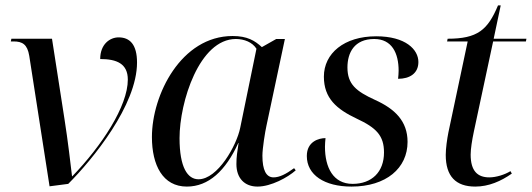

<svg xmlns="http://www.w3.org/2000/svg" viewBox="-20 -679 1964 709"><path d="M88 -473 163 9 232 0C323 -91 486 -291 486 -448C486 -514 460 -541 418 -541C386 -541 350 -516 350 -461C411 -461 452 -444 452 -385C452 -287 356 -141 247 -28H246C241 -70 231 -158 218 -240L172 -536H22L20 -526H30C63 -526 81 -515 88 -473Z M670 10C750 10 813 -48 860 -151H861C856 -118 853 -100 853 -73C853 -21 883 10 931 10C981 10 1043 -24 1072 -50L1066 -58C1036 -36 1012 -24 990 -24C963 -24 949 -51 949 -104C949 -131 959 -193 964 -215L1032 -535H1000L947 -505C921 -529 893 -546 839 -546C649 -546 541 -329 541 -173C541 -69 581 10 670 10ZM713 -17C673 -17 643 -60 643 -169C643 -302 716 -535 851 -535C882 -535 912 -523 927 -499L867 -207C854 -142 784 -17 713 -17Z M1278 10C1406 10 1485 -58 1485 -155C1485 -232 1438 -277 1365 -310C1295 -342 1263 -368 1263 -430C1263 -484 1288 -535 1362 -535C1427 -535 1452 -483 1452 -418C1452 -408 1451 -398 1450 -388C1493 -388 1525 -408 1525 -450C1525 -496 1478 -545 1369 -545C1251 -545 1176 -482 1176 -396C1176 -316 1223 -276 1297 -241C1370 -207 1398 -178 1398 -116C1398 -44 1353 0 1282 0C1210 0 1180 -61 1180 -137C1180 -147 1181 -158 1182 -169C1158 -169 1113 -157 1113 -103C1113 -33 1178 10 1278 10Z M1735 10C1785 10 1830 -10 1870 -38L1865 -47C1844 -34 1812 -24 1787 -24C1743 -24 1718 -48 1718 -108C1718 -129 1723 -161 1730 -194L1801 -526H1922L1924 -536H1803L1829 -659H1819C1781 -568 1743 -536 1633 -536L1631 -526H1707L1636 -191C1631 -166 1626 -131 1626 -107C1626 -28 1663 10 1735 10Z"/></svg>

Font: Noto Serif Display
Style: Italic
Weight: 400
Italic angle: -12°
Designer: Monotype Design Team
Foundry: Monotype Imaging Inc.
Version: Version 2.009